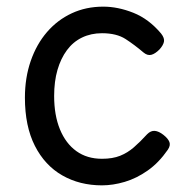

<svg xmlns="http://www.w3.org/2000/svg" viewBox="-20 -539 562 578"><path d="M287 19Q220 19 167.5 -11Q115 -41 85 -100Q55 -159 55 -245Q55 -305 72.5 -355.5Q90 -406 121.5 -442.5Q153 -479 196 -499Q239 -519 291 -519Q335 -519 381.5 -500.5Q428 -482 465 -438Q476 -424 473.5 -413Q471 -402 460 -390Q447 -377 435.5 -374Q424 -371 412 -381Q385 -404 358 -421.5Q331 -439 287 -439Q254 -439 227 -426Q200 -413 181.5 -388Q163 -363 153 -328.5Q143 -294 143 -250Q143 -192 160.5 -149.5Q178 -107 210 -84Q242 -61 287 -61Q319 -61 341.5 -70Q364 -79 383 -95.5Q402 -112 423 -135Q434 -146 446 -145Q458 -144 472 -133Q486 -122 490 -111.5Q494 -101 485 -88Q458 -49 424.5 -25.5Q391 -2 355.5 8.5Q320 19 287 19Z"/></svg>

Font: Playwrite BR
Style: Regular
Weight: 400
Designer: Veronika Burian, José Scaglione
Foundry: TypeTogether
Version: Version 1.002